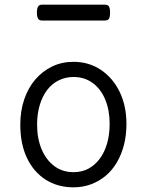

<svg xmlns="http://www.w3.org/2000/svg" viewBox="-20 -784 629 823"><path d="M295 19Q227 19 175.5 -14Q124 -47 95.5 -107Q67 -167 67 -250Q67 -309 84 -358.5Q101 -408 131.5 -443.5Q162 -479 203.5 -499Q245 -519 295 -519Q361 -519 412.5 -484.5Q464 -450 493 -390Q522 -330 522 -253Q522 -205 511.5 -163.5Q501 -122 481 -88Q461 -54 433 -30.5Q405 -7 370 6Q335 19 295 19ZM295 -46Q331 -46 359 -61Q387 -76 407.5 -103.5Q428 -131 439 -169Q450 -207 450 -253Q450 -312 431 -357.5Q412 -403 377 -428.5Q342 -454 295 -454Q261 -454 231.5 -439.5Q202 -425 181.5 -397.5Q161 -370 150 -332.5Q139 -295 139 -250Q139 -190 158.5 -144Q178 -98 213 -72Q248 -46 295 -46ZM161 -696Q147 -696 142.5 -705.5Q138 -715 138 -730Q138 -745 142.5 -754.5Q147 -764 161 -764H429Q444 -764 448 -754.5Q452 -745 452 -730Q452 -715 448 -705.5Q444 -696 429 -696Z"/></svg>

Font: Playwrite GB S Light
Style: Regular
Weight: 300
Designer: Veronika Burian, José Scaglione
Foundry: TypeTogether
Version: Version 1.002